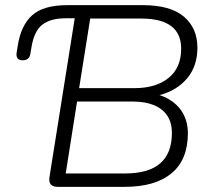

<svg xmlns="http://www.w3.org/2000/svg" viewBox="-20 -725 823 745"><path d="M204 0Q166 0 172 -38L270 -654H234Q176 -654 144 -629Q112 -604 102 -541L98 -517Q94 -491 68 -491Q39 -491 45 -524L49 -548Q61 -626 104.5 -665.5Q148 -705 241 -705H534Q641 -705 693.5 -660.5Q746 -616 746 -540Q746 -469 706.5 -421.5Q667 -374 599 -356Q651 -339 680 -300.5Q709 -262 709 -208Q709 -105 645.5 -52.5Q582 0 464 0ZM287 -383H502Q585 -383 634 -422.5Q683 -462 683 -536Q683 -653 528 -653H330ZM235 -52H466Q647 -52 647 -209Q647 -269 607 -300Q567 -331 493 -331H279Z"/></svg>

Font: Nunito Light
Style: Italic
Weight: 300
Italic angle: -9°
Designer: Vernon Adams
Foundry: Vernon Adams
Version: Version 3.601; ttfautohint (v1.8.2.53-6de2)